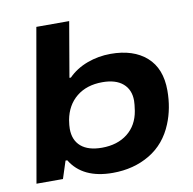

<svg xmlns="http://www.w3.org/2000/svg" viewBox="-81 -806 906 900"><g transform="rotate(-10 371.5 -356.0)"><path d="M384.8 12.2Q241.7 12.2 184.1 -83H175.8L148.9 0H22.9L149.9 -724.1H306.2L261.2 -461.9H268.1Q305.2 -499.5 358.6 -519.3Q412.1 -539.1 470.2 -539.1Q578.6 -539.1 640.9 -483.9Q703.1 -428.7 703.1 -324.2Q703.1 -239.3 673.8 -168Q637.7 -79.1 561 -33.4Q484.4 12.2 384.8 12.2ZM355 -112.8Q428.7 -112.8 476.8 -150.6Q524.9 -188.5 536.1 -255.9Q541 -288.1 541 -304.2Q541 -356.4 506.8 -385.7Q472.7 -415 409.2 -415Q334.5 -415 286.1 -375.7Q237.8 -336.4 225.1 -267.1Q221.2 -241.7 221.2 -226.1Q221.2 -171.9 255.6 -142.3Q290 -112.8 355 -112.8Z"/></g></svg>

Font: Archivo Expanded
Style: Bold Italic
Weight: 700
Width: 7
Italic angle: -10°
Designer: Hector Gatti
Foundry: Omnibus-Type
Version: Version 2.001